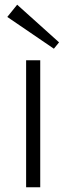

<svg xmlns="http://www.w3.org/2000/svg" viewBox="-20 -796 282 816"><path d="M151 -540V0H91V-540ZM231 -616 209 -589 11 -724 53 -776Z"/></svg>

Font: Pathway Extreme 28pt ExtraLight
Style: Regular
Weight: 250
Designer: Eduardo Rodriguez Tunni
Foundry: Eduardo Rodriguez Tunni
Version: Version 1.001;gftools[0.9.26]